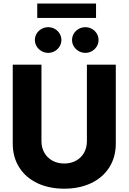

<svg xmlns="http://www.w3.org/2000/svg" viewBox="-20 -1081 743 1110"><path d="M649.4 -707V-251Q649.4 -172.9 612.1 -113.8Q574.7 -54.7 507.3 -22.5Q439.9 9.8 351.6 9.8Q262.7 9.8 195.3 -22.5Q127.9 -54.7 90.8 -113.8Q53.7 -172.9 53.7 -251V-707H219.7V-264.6Q219.7 -227.5 236.3 -198.2Q252.9 -168.9 283 -152.3Q313 -135.7 351.6 -135.7Q390.1 -135.7 419.9 -152.3Q449.7 -168.9 466.1 -198.2Q482.4 -227.5 482.4 -264.6V-707ZM181.6 -849.6Q181.6 -869.6 191.9 -886.7Q202.1 -903.8 220 -913.8Q237.8 -923.8 258.8 -923.8Q279.3 -923.8 296.9 -913.8Q314.5 -903.8 324.7 -886.7Q335 -869.6 335 -849.6Q335 -830.1 324.7 -813Q314.5 -795.9 296.9 -785.6Q279.3 -775.4 258.8 -775.4Q237.8 -775.4 220 -785.6Q202.1 -795.9 191.9 -813Q181.6 -830.1 181.6 -849.6ZM396.5 -849.6Q396.5 -869.6 406.7 -886.7Q417 -903.8 434.8 -913.8Q452.6 -923.8 473.6 -923.8Q494.1 -923.8 511.7 -913.8Q529.3 -903.8 539.6 -886.7Q549.8 -869.6 549.8 -849.6Q549.8 -830.1 539.6 -813Q529.3 -795.9 511.7 -785.6Q494.1 -775.4 473.6 -775.4Q452.6 -775.4 434.8 -785.6Q417 -795.9 406.7 -813Q396.5 -830.1 396.5 -849.6ZM535.2 -977.5H195.3V-1060.5H535.2Z"/></svg>

Font: Pretendard JP ExtraBold
Style: Regular
Weight: 800
Designer: Base glyphs from Inter by Rasmus Andersson; Hangeul glyphs from Noto Sans CJK(Source Han Sans) by Jang Soo-young and Kan
Foundry: Kil Hyung-jin
Version: Version 1.309